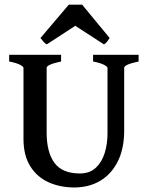

<svg xmlns="http://www.w3.org/2000/svg" viewBox="-20 -805 651 838"><path d="M585 -536.6Q522 -523.4 522 -508.8V-235.4Q522 -156.7 494.4 -101.1Q466.8 -45.4 417.7 -16.1Q368.7 13.2 304.2 13.2Q242.2 13.2 191.9 -9.5Q141.6 -32.2 112.1 -79.3Q82.5 -126.5 82.5 -199.2V-508.8Q82.5 -514.2 67.4 -522.2Q52.2 -530.3 20 -536.6V-565.9H246.6V-536.6Q183.6 -523.4 183.6 -508.8V-226.6Q183.6 -140.1 217.8 -94Q252 -47.9 328.6 -47.9Q371.6 -47.9 398.2 -72.8Q424.8 -97.7 437 -137.5Q449.2 -177.2 449.2 -221.7V-508.8Q449.2 -514.2 433.8 -522.2Q418.5 -530.3 386.2 -536.6V-565.9H585ZM458.5 -639.2Q453.1 -630.4 447 -622.6Q440.9 -614.7 433.6 -611.3L308.6 -692.4L184.1 -611.3Q176.8 -614.7 169.9 -622.6Q163.1 -630.4 156.7 -639.2L280.3 -784.7H338.4Z"/></svg>

Font: Dai Banna SIL Medium
Style: Regular
Weight: 500
Designer: Victor Gaultney
Foundry: SIL International
Version: Version 4.000